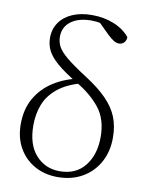

<svg xmlns="http://www.w3.org/2000/svg" viewBox="-90 -865 732 944"><g transform="rotate(10 276.5 -393.0)"><path d="M263 14Q198 14 147.5 -14.5Q97 -43 68.5 -93.5Q40 -144 40 -211Q40 -287 72 -342Q104 -397 159 -432Q214 -467 284 -481V-487L306 -462Q230 -442 185 -406Q140 -370 121 -322Q102 -274 102 -217Q102 -120 149 -68Q196 -16 268 -16Q349 -16 393.5 -72Q438 -128 438 -216Q438 -305 394 -360.5Q350 -416 277 -459Q210 -499 173.5 -530.5Q137 -562 122.5 -591Q108 -620 108 -654Q108 -698 131 -731Q154 -764 195.5 -782Q237 -800 293 -800Q352 -800 402 -780Q452 -760 482 -723Q482 -707 472 -696Q462 -685 446 -685Q433 -685 419.5 -693.5Q406 -702 389 -718L326 -780L384 -771L389 -750Q369 -762 345 -767.5Q321 -773 295 -773Q231 -773 193 -745Q155 -717 155 -668Q155 -642 167 -619Q179 -596 213.5 -567.5Q248 -539 315 -496Q382 -453 422 -412Q462 -371 480 -326Q498 -281 498 -223Q498 -154 468.5 -100.5Q439 -47 386 -16.5Q333 14 263 14Z"/></g></svg>

Font: Noto Serif KR ExtraLight
Style: Regular
Weight: 200
Designer: Ryoko NISHIZUKA 西塚涼子 (kana & ideographs); Frank Grießhammer (Latin, Greek & Cyrillic); Wenlong ZHANG 张文龙 (bopomofo); San
Foundry: Adobe
Version: Version 2.002-H1;hotconv 1.1.0;makeotfexe 2.6.0